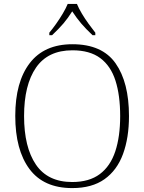

<svg xmlns="http://www.w3.org/2000/svg" viewBox="-20 -951 738 981"><path d="M349 10Q203 10 130.5 -87.5Q58 -185 58 -359Q58 -532 132 -628.5Q206 -725 350 -725Q502 -725 570.5 -627.5Q639 -530 639 -358Q639 -247 608.5 -164Q578 -81 514 -35.5Q450 10 349 10ZM349 -21Q436 -21 490 -61.5Q544 -102 569 -177.5Q594 -253 594 -358Q594 -464 570 -539Q546 -614 492.5 -654Q439 -694 350 -694Q225 -694 164 -605.5Q103 -517 103 -358Q103 -199 163.5 -110Q224 -21 349 -21ZM232 -784Q248 -803 266.5 -829Q285 -855 301 -882Q317 -909 326 -931H373Q382 -909 398 -882Q414 -855 433 -829Q452 -803 467 -784V-771H453Q418 -804 395 -831Q372 -858 349 -893Q327 -858 304 -831Q281 -804 246 -771H232Z"/></svg>

Font: Noto Serif Malayalam ExtraLight
Style: Regular
Weight: 200
Designer: Indian type Foundry, Jelle Bosma, Monotype Design Team
Foundry: Monotype Imaging Inc.
Version: Version 2.104; ttfautohint (v1.8.4.7-5d5b)